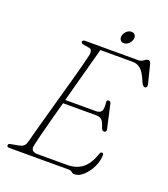

<svg xmlns="http://www.w3.org/2000/svg" viewBox="-152 -942 928 1062"><g transform="rotate(20 312.0 -410.5)"><path d="M372.5 0H22Q8 0 8 -11Q8 -20.5 24.5 -23L64 -30Q81 -32.5 92 -40Q103 -47.5 108.5 -65Q112.5 -81.5 123.8 -122.8Q135 -164 150.5 -220Q166 -276 183.2 -337.8Q200.5 -399.5 216.8 -457.8Q233 -516 245 -562.2Q257 -608.5 262.5 -632Q266 -647 262.5 -658.5Q259 -670 248 -671.5L214.5 -677Q198.5 -679.5 198.5 -689Q198.5 -700 215 -700H526.5Q544 -700 556.2 -710Q568.5 -720 579.5 -720Q591 -720 595.5 -703L623 -592.5Q625.5 -582 621.8 -576.8Q618 -571.5 612 -571.5Q600.5 -571.5 591.5 -590.5Q569 -646.5 548.2 -663.8Q527.5 -681 501.5 -681H310.5Q300.5 -643 286 -590Q271.5 -537 255 -476.2Q238.5 -415.5 222.5 -355H403Q425.5 -355 434.8 -368.2Q444 -381.5 439 -421.5Q437.5 -434 449.5 -434Q461.5 -434 463.5 -423L495 -282.5Q497 -273 493.2 -268.5Q489.5 -264 485 -264Q472.5 -263.5 467 -278Q457 -313 445 -323.5Q433 -334 411 -334H217Q200 -271.5 185.2 -215.8Q170.5 -160 160.2 -120Q150 -80 147 -64Q135 -21 181.5 -21H356.5Q408.5 -21 444.2 -48.5Q480 -76 502.5 -142Q505 -151 513.5 -151Q522.5 -151 522.5 -139.5Q522.5 -104.5 505.2 -69Q488 -33.5 462 -9.8Q436 14 409.5 14Q400 14 392.5 7Q385 0 372.5 0ZM419 -761Q404 -761 397.2 -772Q390.5 -783 394.5 -798Q399 -813.5 411.2 -824.2Q423.5 -835 439 -835Q453.5 -835 460.2 -824.2Q467 -813.5 463 -798Q458.5 -783 446.2 -772Q434 -761 419 -761Z"/></g></svg>

Font: Fraunces 9pt Soft Thin
Style: Italic
Weight: 100
Italic angle: -16°
Version: Version 1.000;[b76b70a41]